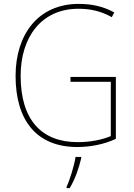

<svg xmlns="http://www.w3.org/2000/svg" viewBox="-20 -745 687 986"><path d="M342 -350V-325H549V-46C503 -27 444 -15 379 -15C193 -15 86 -130 86 -355C86 -555 193 -700 383 -700C439 -700 495 -690 554 -657L567 -681C509 -713 449 -725 384 -725C177 -725 60 -569 60 -355C60 -129 166 10 377 10C444 10 516 -4 575 -32V-350ZM397 68V61H368C362 103 338 181 322 214V221H338C366 175 385 118 397 68Z"/></svg>

Font: Noto Sans Hebrew SemiCondensed Thin
Style: Regular
Weight: 100
Width: 4
Designer: Monotype Design Team
Foundry: Monotype Imaging Inc.
Version: Version 2.004